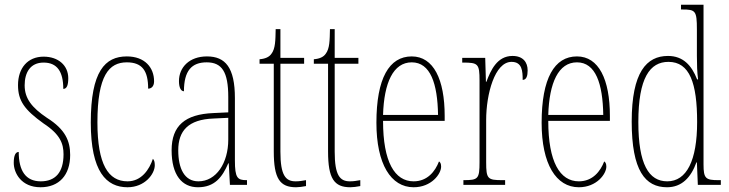

<svg xmlns="http://www.w3.org/2000/svg" viewBox="-20 -780 3075 810"><path d="M151 10C229 10 276 -41 276 -126C276 -185 256 -234 178 -283C114 -326 84 -365 84 -420C84 -473 107 -516 164 -516C221 -516 247 -478 247 -405C262 -405 268 -421 268 -450C268 -504 226 -541 164 -541C97 -541 56 -493 56 -421C56 -355 83 -317 164 -259C234 -213 248 -174 248 -129C248 -52 213 -15 152 -15C88 -15 59 -60 59 -139C46 -139 38 -125 38 -93C38 -50 70 10 151 10Z M518 10C591 10 633 -46 633 -83C633 -98 630 -105 625 -110C610 -65 577 -15 518 -15C437 -15 391 -86 391 -264C391 -462 440 -517 515 -517C581 -517 605 -480 605 -406C617 -406 630 -414 630 -437C630 -495 591 -542 515 -542C423 -542 363 -479 363 -263C363 -55 429 10 518 10Z M815 10C886 10 918 -33 943 -91H945L950 0H1022V-20H1020C982 -20 971 -29 971 -103V-366C971 -495 931 -542 853 -542C779 -542 735 -496 735 -438C735 -411 743 -395 756 -395C756 -482 789 -517 852 -517C916 -517 943 -477 943 -371V-306L880 -303C761 -298 704 -250 704 -146C704 -41 748 10 815 10ZM817 -15C758 -15 732 -69 732 -146C732 -228 774 -276 881 -280L943 -283V-191C943 -92 892 -15 817 -15Z M1229 10C1240 10 1256 8 1271 5V-20C1254 -17 1243 -15 1227 -15C1185 -15 1163 -40 1163 -140V-511H1263V-536H1163V-657H1143C1142 -610 1142 -575 1125 -553C1116 -540 1100 -532 1075 -530V-511H1135V-141C1135 -26 1161 10 1229 10Z M1458 10C1469 10 1485 8 1500 5V-20C1483 -17 1472 -15 1456 -15C1414 -15 1392 -40 1392 -140V-511H1492V-536H1392V-657H1372C1371 -610 1371 -575 1354 -553C1345 -540 1329 -532 1304 -530V-511H1364V-141C1364 -26 1390 10 1458 10Z M1725 10C1800 10 1841 -46 1841 -77C1841 -90 1837 -96 1832 -99C1816 -57 1783 -15 1725 -15C1645 -15 1596 -97 1596 -270H1856V-291C1856 -445 1809 -542 1717 -542C1622 -542 1568 -450 1568 -262C1568 -88 1629 10 1725 10ZM1828 -295H1596C1600 -431 1639 -517 1717 -517C1796 -517 1826 -427 1828 -295Z M1935 0H2111V-20H2100C2037 -20 2031 -25 2031 -96V-274C2031 -382 2067 -519 2138 -519C2183 -519 2185 -480 2185 -443C2201 -443 2206 -460 2206 -483C2206 -517 2187 -544 2142 -544C2077 -544 2050 -483 2032 -435H2030L2027 -536H1930V-516H1933C1997 -516 2003 -511 2003 -440V-96C2003 -25 1997 -20 1936 -20H1935Z M2422 10C2497 10 2538 -46 2538 -77C2538 -90 2534 -96 2529 -99C2513 -57 2480 -15 2422 -15C2342 -15 2293 -97 2293 -270H2553V-291C2553 -445 2506 -542 2414 -542C2319 -542 2265 -450 2265 -262C2265 -88 2326 10 2422 10ZM2525 -295H2293C2297 -431 2336 -517 2414 -517C2493 -517 2523 -427 2525 -295Z M2794 10C2856 10 2895 -31 2918 -95H2920L2924 0H3021V-20H3011C2957 -20 2948 -27 2948 -86V-760H2853V-740H2858C2914 -740 2920 -735 2920 -656V-544C2920 -509 2921 -476 2925 -445H2921C2898 -504 2862 -544 2798 -544C2708 -544 2645 -476 2645 -267C2645 -60 2702 10 2794 10ZM2795 -15C2717 -15 2673 -87 2673 -265C2673 -452 2722 -519 2800 -519C2890 -519 2921 -429 2921 -265C2921 -103 2877 -15 2795 -15Z"/></svg>

Font: Noto Serif Lao ExtraCondensed Thin
Style: Regular
Weight: 100
Width: 2
Designer: Monotype Design Team
Foundry: Monotype Imaging Inc.
Version: Version 2.003